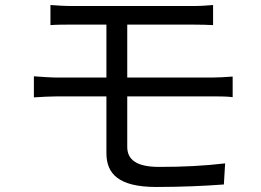

<svg xmlns="http://www.w3.org/2000/svg" viewBox="-20 -730 1040 765"><path d="M115 -426V-342C143 -344 184 -346 209 -346H404V-120C404 -38 452 15 603 15C698 15 794 11 872 5L877 -79C791 -69 709 -65 614 -65C522 -65 487 -95 487 -145V-346H826C848 -346 884 -346 907 -343V-425C885 -423 845 -421 824 -421H487V-632H747C782 -632 805 -631 829 -630V-710C807 -708 779 -706 747 -706C673 -706 342 -706 271 -706C237 -706 208 -708 181 -710V-630C208 -632 237 -632 271 -632H404V-421H209C183 -421 142 -424 115 -426Z"/></svg>

Font: Noto Sans CJK JP
Style: Regular
Weight: 400
Designer: Ryoko NISHIZUKA 西塚涼子 (kana, bopomofo & ideographs); Paul D. Hunt (Latin, Greek & Cyrillic); Sandoll Communications 산돌커뮤니
Foundry: Adobe
Version: Version 2.004;hotconv 1.0.118;makeotfexe 2.5.65603